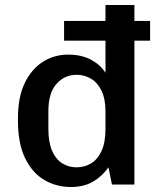

<svg xmlns="http://www.w3.org/2000/svg" viewBox="-20 -740 633 770"><path d="M264 10Q206 10 158 -18Q110 -46 81 -105Q52 -164 52 -256V-267Q52 -351 79.5 -407.5Q107 -464 152.5 -492.5Q198 -521 253 -521Q307 -521 345 -500.5Q383 -480 403 -448V-720H519V0H429L415 -69Q390 -33 353 -11.5Q316 10 264 10ZM287 -69Q319 -69 345 -84.5Q371 -100 387 -134Q403 -168 403 -223V-294Q403 -343 387.5 -375.5Q372 -408 345.5 -424Q319 -440 287 -440Q239 -440 206.5 -403.5Q174 -367 174 -294V-224Q174 -169 189 -135Q204 -101 229.5 -85Q255 -69 287 -69ZM237 -577V-656H582V-577Z"/></svg>

Font: Chivo Medium Medium
Style: Regular
Weight: 500
Version: Version 2.002